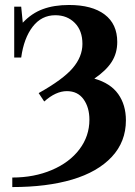

<svg xmlns="http://www.w3.org/2000/svg" viewBox="-20 -696 548 778"><path d="M29.8 62V23.4Q118.2 23.4 189.9 -7.1Q261.7 -37.6 302 -91.1Q342.3 -144.5 342.3 -210.9Q342.3 -260.7 318.6 -293.7Q294.9 -326.7 251 -326.7Q206.1 -326.7 159.2 -284.7L136.7 -318.8Q235.4 -374 274.7 -420.2Q314 -466.3 314 -518.1Q314 -571.8 283.2 -603Q252.4 -634.3 204.1 -634.3Q148.4 -634.3 112.5 -587.9Q76.7 -541.5 65.9 -462.9H37.6V-668.9H65.9L72.3 -604Q107.9 -642.1 153.3 -658.9Q198.7 -675.8 259.8 -675.8Q353 -675.8 404.1 -637.2Q455.1 -598.6 455.1 -525.9Q455.1 -480.5 432.6 -445.3Q410.2 -410.2 362.3 -377.4Q427.7 -358.9 459 -314.9Q490.2 -271 490.2 -208.5Q490.2 -121.6 432.9 -60.3Q375.5 1 272.7 31.5Q169.9 62 29.8 62Z"/></svg>

Font: Elstob 18pt SemiBold
Style: Regular
Weight: 600
Designer: Peter S. Baker
Version: Version 1.015